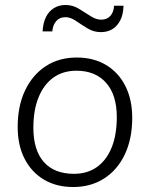

<svg xmlns="http://www.w3.org/2000/svg" viewBox="-20 -744 602 771"><path d="M274 7Q206 7 156 -23Q106 -53 78.5 -107Q51 -161 51 -234Q51 -319 81 -381.5Q111 -444 164 -478.5Q217 -513 288 -513Q356 -513 406 -483Q456 -453 483.5 -398.5Q511 -344 511 -271Q511 -187 481.5 -124.5Q452 -62 398.5 -27.5Q345 7 274 7ZM277 -46Q331 -46 369.5 -73.5Q408 -101 428.5 -152Q449 -203 449 -274Q449 -363 406 -411.5Q363 -460 287 -460Q233 -460 194.5 -432.5Q156 -405 135 -353.5Q114 -302 114 -231Q114 -141 156 -93.5Q198 -46 277 -46ZM151 -618Q153 -653 165 -676.5Q177 -700 197.5 -712Q218 -724 243 -724Q272 -724 296.5 -709Q321 -694 343.5 -679.5Q366 -665 386 -665Q410 -665 423.5 -680.5Q437 -696 438 -721H476Q475 -685 462.5 -661.5Q450 -638 430.5 -626.5Q411 -615 385 -615Q356 -615 331.5 -630Q307 -645 285 -660Q263 -675 243 -675Q219 -675 205.5 -659Q192 -643 190 -618Z"/></svg>

Font: Muli Light
Style: Italic
Weight: 300
Italic angle: -4.541°
Designer: Vernon Adams
Foundry: Vernon Adams
Version: Version 2.100; ttfautohint (v1.8.1.43-b0c9)